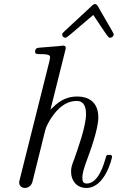

<svg xmlns="http://www.w3.org/2000/svg" viewBox="-20 -920 583 951"><path d="M288 -748C288 -740 296 -733 303 -733C312 -733 317 -740 442 -846C517 -734 516 -733 526 -733C534 -733 543 -741 543 -749C543 -756 541 -756 478 -866C469 -881 462 -900 451 -900C442 -900 435 -891 408 -866C285 -752 288 -757 288 -748ZM75 -15C75 -4 84 11 103 11C124 11 137 -6 140 -17C144 -32 176 -162 183 -190C188 -212 194 -233 199 -255C208 -291 209 -293 227 -325C247 -357 290 -420 360 -420C404 -420 406 -375 406 -354C406 -292 362 -173 348 -133C335 -99 332 -90 332 -69C332 -25 360 11 408 11C501 11 535 -138 535 -143C535 -153 527 -153 520 -153C507 -153 507 -151 503 -136C495 -109 468 -11 410 -11C389 -11 388 -26 388 -40C388 -65 398 -91 406 -115C426 -168 467 -280 467 -338C467 -420 412 -442 363 -442C296 -442 261 -407 230 -377L303 -669C304 -672 306 -680 306 -682C306 -691 300 -694 292 -694C289 -694 279 -693 276 -692L177 -684C165 -683 154 -682 154 -663C154 -652 164 -652 178 -652C226 -652 228 -645 228 -635C228 -632 225 -619 225 -618L77 -28C76 -26 75 -17 75 -15Z"/></svg>

Font: CMU Serif
Style: Italic
Weight: 500
Italic angle: -14.04°
Version: Version 0.7.0